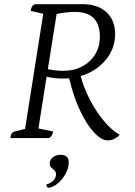

<svg xmlns="http://www.w3.org/2000/svg" viewBox="-20 -661 645 919"><path d="M495 11Q466 11 431 -26Q396 -63 364 -130Q332 -197 311 -286Q298 -285 283 -285Q264 -285 242 -287Q220 -289 203 -294L164 -46L234 -32Q231 -7 213 0H30Q31 -26 48 -31L100 -44L187 -595L127 -609Q129 -623 133.5 -630Q138 -637 148 -641H376Q448 -641 489.5 -602.5Q531 -564 531 -498Q531 -427 484.5 -372.5Q438 -318 366 -297Q381 -240 411 -182.5Q441 -125 478.5 -80.5Q516 -36 553 -16Q545 -6 529.5 2.5Q514 11 495 11ZM339 -604Q320 -604 296.5 -601.5Q273 -599 251 -594L209 -330Q223 -327 243 -324.5Q263 -322 283 -322Q334 -322 373.5 -343Q413 -364 435.5 -400.5Q458 -437 458 -485Q458 -604 339 -604ZM211 238Q202 233 202 222Q223 216 235.5 203Q248 190 248 174Q248 161 240.5 154.5Q233 148 225.5 141Q218 134 218 121Q218 103 233.5 91.5Q249 80 270 80Q309 80 309 116Q309 143 294 170.5Q279 198 256.5 217Q234 236 211 238Z"/></svg>

Font: Petrona Light
Style: Italic
Weight: 300
Italic angle: -9°
Designer: Ringo R. Seeber
Foundry: Ringo R. Seeber
Version: Version 2.001; ttfautohint (v1.8.3)